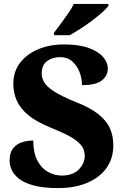

<svg xmlns="http://www.w3.org/2000/svg" viewBox="-20 -951 633 981"><path d="M277 10Q202 10 153.5 -3Q105 -16 77.5 -37.5Q50 -59 39.5 -83.5Q29 -108 29 -129Q29 -170 46 -192Q63 -214 90.5 -223.5Q118 -233 150 -233Q150 -170 171 -130.5Q192 -91 225.5 -72.5Q259 -54 296 -54Q352 -54 382.5 -85Q413 -116 413 -155Q413 -188 392.5 -211.5Q372 -235 334 -255.5Q296 -276 241 -298Q167 -328 125.5 -362Q84 -396 66 -436.5Q48 -477 48 -523Q48 -585 82.5 -630Q117 -675 175.5 -699.5Q234 -724 308 -724Q385 -724 434.5 -705.5Q484 -687 507.5 -659Q531 -631 531 -601Q531 -565 501 -540.5Q471 -516 399 -516Q399 -550 386.5 -582.5Q374 -615 349.5 -637Q325 -659 288 -659Q247 -659 220 -638.5Q193 -618 193 -575Q193 -552 206.5 -529.5Q220 -507 257.5 -483Q295 -459 366 -430Q439 -402 481.5 -368.5Q524 -335 541.5 -296Q559 -257 559 -208Q559 -143 525 -94Q491 -45 427 -17.5Q363 10 277 10ZM256 -784Q271 -803 290 -829Q309 -855 328 -882Q347 -909 357 -931H534V-921Q525 -908 502.5 -888Q480 -868 451 -846Q422 -824 391.5 -804.5Q361 -785 336 -771H256Z"/></svg>

Font: Noto Serif Khmer ExtraBold
Style: Regular
Weight: 800
Version: Version 2.003